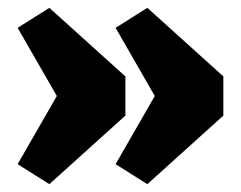

<svg xmlns="http://www.w3.org/2000/svg" viewBox="-20 -495 615 490"><path d="M106 -475 300 -300V-200L106 -25L25 -76L125 -250L25 -424ZM356 -475 550 -300V-200L356 -25L275 -76L375 -250L275 -424Z"/></svg>

Font: Changa ExtraBold
Style: Regular
Weight: 800
Designer: Eduardo Rodriguez Tunni
Foundry: Eduardo Rodriguez Tunni
Version: Version 3.002; ttfautohint (v1.8.2)